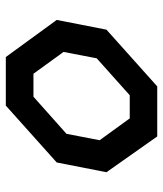

<svg xmlns="http://www.w3.org/2000/svg" viewBox="30 -590 560 660"><g transform="rotate(90 310.0 -260.0)"><path d="M176 0H343L538.5 -175L572 -346L449 -520.5H277L82 -346L48.5 -175ZM158.5 -198.5 180.5 -312.5 307.5 -426H387L462 -322.5L440 -208.5L312.5 -95H233.5Z"/></g></svg>

Font: Monaspace Krypton Medium
Style: Italic
Weight: 500
Italic angle: -11°
Designer: Riley Cran & the Lettermatic Team
Foundry: Lettermatic
Version: Version 1.101 (Monaspace Krypton)